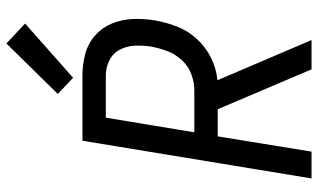

<svg xmlns="http://www.w3.org/2000/svg" viewBox="-222 -798 1019 616"><g transform="rotate(-90 288.0 -489.5)"><path d="M24 0H110L159 -301H246L374 0H468L339 -302Q375 -305 410 -322Q445 -339 471.5 -368Q498 -397 511.5 -432Q525 -467 531 -502Q537 -538 535.5 -573.5Q534 -609 521 -640.5Q508 -672 482.5 -694.5Q457 -717 423.5 -726Q390 -735 354 -735H145ZM306 -376H172L219 -660H354Q380 -660 403 -648.5Q426 -637 437.5 -614.5Q449 -592 450 -566Q451 -540 447 -514Q442 -488 432.5 -462.5Q423 -437 403.5 -416Q384 -395 358 -385.5Q332 -376 306 -376ZM347 -765 521 -919 457 -979 295 -814Z"/></g></svg>

Font: Iosevka Sparkle
Style: Italic
Weight: 400
Italic angle: -9°
Designer: Belleve Invis
Foundry: Belleve Invis
Version: Version 4.5.0; ttfautohint (v1.8.3)